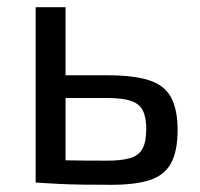

<svg xmlns="http://www.w3.org/2000/svg" viewBox="-20 -507 556 533"><path d="M277 -298Q352 -298 394.5 -284Q437 -270 455 -236.5Q473 -203 473 -146Q473 -87 454.5 -53.5Q436 -20 395.5 -7Q355 6 290 6Q242 6 207 5.5Q172 5 143 3.5Q114 2 82 0L93 -64Q111 -63 160.5 -62Q210 -61 277 -61Q317 -61 341 -68Q365 -75 375.5 -94Q386 -113 386 -149Q386 -181 376.5 -200Q367 -219 343.5 -227Q320 -235 277 -235H92V-298ZM162 -487V0H79V-487Z"/></svg>

Font: Exo 2
Style: Regular
Weight: 400
Designer: Natanael Gama
Foundry: Natanael Gama
Version: Version 2.010